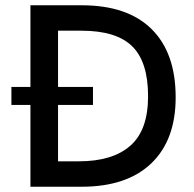

<svg xmlns="http://www.w3.org/2000/svg" viewBox="-20 -710 736 730"><path d="M291 -689.9Q464.8 -689.9 556.4 -599.4Q647.9 -508.8 647.9 -339.8Q647.9 -177.7 555.2 -88.9Q462.4 0 290 0H95.7V-311H23.4V-379.4H95.7V-689.9ZM280.3 -96.7Q407.7 -96.7 475.3 -155.8Q543 -214.8 543 -344.2Q543 -474.6 482.7 -533.9Q422.4 -593.3 289.6 -593.3H200.7V-379.4H333.5V-311H200.7V-96.7Z"/></svg>

Font: HK Grotesk SemiBold Legacy
Style: Regular
Weight: 600
Designer: Alfredo Marco Pradil
Foundry: Hanken Design Co.
Version: Version 2.022;PS 002.022;hotconv 1.0.88;makeotf.lib2.5.64775